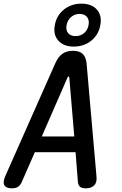

<svg xmlns="http://www.w3.org/2000/svg" viewBox="-48 -1017 668 1047"><path d="M377 -23 364 -187H142L70 -23Q63 -7 50.5 1.5Q38 10 16 10Q-14 10 -24 -6.5Q-34 -23 -19 -57L254 -673Q269 -707 292 -723.5Q315 -740 350 -740Q385 -740 402.5 -723.5Q420 -707 424 -673L478 -57Q482 -23 466 -6.5Q450 10 420 10Q398 10 388.5 1.5Q379 -7 377 -23ZM357 -273 330 -594Q329 -600 325.5 -600Q322 -600 320 -594L180 -273ZM354 -763Q299 -763 270 -795.5Q241 -828 251 -880Q260 -932 300 -964.5Q340 -997 396 -997Q452 -997 480.5 -964.5Q509 -932 499 -880Q490 -828 450 -795.5Q410 -763 354 -763ZM364 -820Q391 -820 410.5 -836.5Q430 -853 435 -880Q440 -908 426.5 -924.5Q413 -941 386 -941Q359 -941 339.5 -924Q320 -907 315 -880Q310 -853 323.5 -836.5Q337 -820 364 -820Z"/></svg>

Font: Maple Mono Medium
Style: Italic
Weight: 500
Italic angle: -10°
Monospace: yes
Designer: subframe7536
Version: Version 7.000